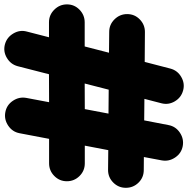

<svg xmlns="http://www.w3.org/2000/svg" viewBox="-12 -782 879 898"><g transform="rotate(90 428.0 -332.5)"><path d="M186 84.5Q153.3 75.7 135.3 45.4Q117.2 15.1 126 -17.6L152.8 -121.6H82.5Q48.3 -121.6 23.7 -146.5Q-1 -171.4 -1 -205.6Q-1 -240.2 23.9 -264.4Q48.8 -288.6 83 -288.6H195.8L225.1 -402.3L127.4 -403.3Q93.3 -403.3 68.8 -428.2Q44.4 -453.1 44.4 -487.3Q44.4 -522 69.1 -546.1Q93.8 -570.3 127.9 -570.3L268.1 -569.3L299.3 -689.5Q308.1 -722.7 338.4 -740.2Q368.7 -757.8 401.4 -749Q434.6 -740.2 452.4 -710.2Q470.2 -680.2 461.4 -647L440.9 -567.9L541.5 -566.9L563.5 -680.7Q569.8 -714.4 599.1 -733.9Q628.4 -753.4 662.1 -747.1Q695.8 -740.7 715.3 -711.4Q734.9 -682.1 728.5 -648.4L712.9 -565.4L773.9 -564.9Q808.6 -564.9 832.8 -540.3Q856.9 -515.6 856.9 -481Q856.9 -446.8 832.5 -422.4Q808.1 -397.9 773.4 -397.9L680.7 -398.9L659.7 -289.1H742.7Q777.3 -289.1 801.8 -264.4Q826.2 -239.7 826.2 -205.1Q826.2 -170.9 801.5 -146.5Q776.9 -122.1 742.2 -122.1H627.9L601.6 16.1Q595.2 49.8 565.9 69.3Q536.6 88.9 502.9 82.5Q469.2 76.2 449.7 46.9Q430.2 17.6 436.5 -16.1L456.5 -122.1L325.7 -121.6L288.1 24.9Q279.3 57.6 249.3 75.4Q219.2 93.3 186 84.5ZM397.9 -400.9 369.1 -288.6 488.8 -289.1 509.8 -399.9Z"/></g></svg>

Font: Mikhak-DS2-FD Black
Style: Regular
Weight: 900
Designer: Amin Abedi
Version: Version 3.2